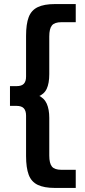

<svg xmlns="http://www.w3.org/2000/svg" viewBox="-20 -779 416 943"><path d="M249 144Q197 144 165.5 129Q134 114 121 79.5Q108 45 108 -13V-211Q108 -235 97 -247Q86 -259 61 -259H29V-356H62Q86 -356 97 -367.5Q108 -379 108 -403V-603Q108 -661 121 -695Q134 -729 165.5 -744Q197 -759 249 -759H352V-670H282Q248 -670 235 -654Q222 -638 222 -600V-415Q222 -370 209.5 -343Q197 -316 165.5 -304Q134 -292 75 -292V-326Q134 -326 165.5 -312Q197 -298 209.5 -270Q222 -242 222 -200V-15Q222 23 235 39Q248 55 282 55H352V144Z"/></svg>

Font: SUSE Thin SemiBold
Style: Regular
Weight: 600
Version: Version 1.000